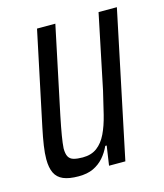

<svg xmlns="http://www.w3.org/2000/svg" viewBox="-85 -575 553 648"><g transform="rotate(-15 191.5 -251.0)"><path d="M111 8Q78 8 58 -0.5Q38 -9 29 -27.5Q20 -46 20 -76Q20 -96 24 -123Q28 -150 35 -183L104 -510H168L104 -206Q96 -167 91.5 -140Q87 -113 86 -96Q86 -77 91.5 -67Q97 -57 109.5 -53.5Q122 -50 141 -50Q171 -50 191 -65Q211 -80 224 -107Q237 -134 246 -170.5Q255 -207 265 -250L319 -510H383L276 0H219L229 -68H224Q214 -46 199 -29Q184 -12 163 -2Q142 8 111 8Z"/></g></svg>

Font: Saira ExtraCondensed
Style: Italic
Weight: 400
Width: 2
Italic angle: -12°
Designer: Hector Gatti with collaboration of the Omnibus-Type team
Foundry: Omnibus-Type
Version: Version 1.101